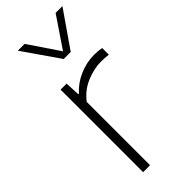

<svg xmlns="http://www.w3.org/2000/svg" viewBox="-260 -848 889 889"><g transform="rotate(-45 184.5 -404.0)"><path d="M89 0V-540.5H128.5L132 -467.5H136.5Q168.5 -504 216.2 -524.5Q264 -545 312.5 -545Q339 -545 361.5 -540.5V-497Q349.5 -498.5 337.5 -499.2Q325.5 -500 311.5 -500Q268.5 -500 218.2 -479.5Q168 -459 134.5 -414.5V0ZM199.5 -630.5 76.5 -808H121L222.5 -658L324 -808H368.5L245.5 -630.5Z"/></g></svg>

Font: Encode Sans SmExp XLt
Style: Regular
Weight: 200
Width: 6
Designer: Multiple Designers
Foundry: Impallari Type
Version: Version 3.002; ttfautohint (v1.8.3) -l 8 -r 50 -G 200 -x 14 